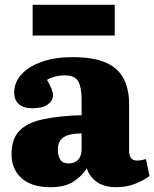

<svg xmlns="http://www.w3.org/2000/svg" viewBox="-20 -766 643 800"><path d="M190 14Q112 14 70 -23.5Q28 -61 28 -123Q28 -186 60 -220Q92 -254 157 -268.5Q222 -283 320 -286V-350Q320 -402 306 -427Q292 -452 249 -452Q230 -452 210 -447Q190 -442 176 -433Q201 -390 201 -370Q201 -347 179.5 -331Q158 -315 114 -315Q76 -315 57.5 -333Q39 -351 39 -380Q39 -422 69 -455.5Q99 -489 154 -508.5Q209 -528 284 -528Q406 -528 462 -480Q518 -432 518 -332V-142Q518 -119 525.5 -108Q533 -97 552 -97Q562 -97 570.5 -99Q579 -101 588 -103L603 -33Q582 -16 545 -1Q508 14 465 14Q413 14 382 -9Q351 -32 342 -65Q326 -37 289.5 -11.5Q253 14 190 14ZM265 -85Q291 -85 305.5 -100.5Q320 -116 320 -145V-210Q269 -210 245 -194Q221 -178 221 -142Q221 -118 231 -101.5Q241 -85 265 -85ZM116 -618V-746H458V-618Z"/></svg>

Font: Literata 12pt ExtraBold
Style: Regular
Weight: 800
Designer: Latin by Veronika Burian and Jose Scaglione. Greek by Irene Vlachou. Cyrillic by Vera Evstafieva.
Foundry: TypeTogether
Version: Version 3.002